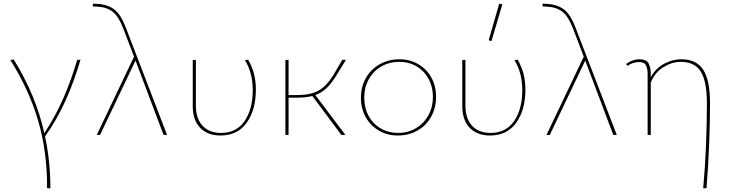

<svg xmlns="http://www.w3.org/2000/svg" viewBox="-20 -731 3947 1040"><path d="M224 8Q253 144 253 289L235 288Q236 91 186.5 -77.5Q137 -246 36 -406L54 -409Q174 -217 220 -10Q330 -173 398 -407H416Q381 -288 334.5 -185Q288 -82 224 8Z M866 0 714 -403 522 0H504L706 -424L648 -576Q623 -641 591.5 -666.5Q560 -692 508 -695L483 -696V-711L509 -710Q566 -706 600.5 -678.5Q635 -651 661 -583L885 0Z M1024 -156V-406L1041 -407V-159Q1041 -89 1077 -50Q1113 -11 1177 -11Q1261 -11 1305 -75.5Q1349 -140 1349 -242Q1349 -336 1307 -405L1324 -408Q1345 -371 1355.5 -332Q1366 -293 1366 -246Q1366 -136 1316.5 -66.5Q1267 3 1174 3Q1104 3 1064 -39Q1024 -81 1024 -156Z M1688 -216 1851 0H1829L1672 -211Q1636 -202 1587 -202H1543V0H1526V-406L1543 -407V-216H1589Q1662 -216 1705 -240Q1748 -264 1785 -323L1834 -407H1854L1798 -316Q1773 -276 1747 -252Q1721 -228 1688 -216Z M1935 -201Q1935 -261 1962 -308.5Q1989 -356 2037 -383Q2085 -410 2144 -410Q2200 -410 2245.5 -383.5Q2291 -357 2316.5 -311Q2342 -265 2342 -207Q2342 -147 2315.5 -99Q2289 -51 2241.5 -24Q2194 3 2135 3Q2078 3 2032.5 -23.5Q1987 -50 1961 -96.5Q1935 -143 1935 -201ZM2325 -206Q2325 -260 2301.5 -303.5Q2278 -347 2236.5 -371.5Q2195 -396 2143 -396Q2089 -396 2045.5 -371Q2002 -346 1977.5 -301.5Q1953 -257 1953 -202Q1953 -147 1976.5 -103.5Q2000 -60 2042 -35.5Q2084 -11 2136 -11Q2190 -11 2233 -36.5Q2276 -62 2300.5 -106.5Q2325 -151 2325 -206Z M2627 -513 2684 -711 2701 -707 2642 -508ZM2484 -156V-406L2501 -407V-159Q2501 -89 2537 -50Q2573 -11 2637 -11Q2721 -11 2765 -75.5Q2809 -140 2809 -242Q2809 -336 2767 -405L2784 -408Q2805 -371 2815.5 -332Q2826 -293 2826 -246Q2826 -136 2776.5 -66.5Q2727 3 2634 3Q2564 3 2524 -39Q2484 -81 2484 -156Z M3302 0 3150 -403 2958 0H2940L3142 -424L3084 -576Q3059 -641 3027.5 -666.5Q2996 -692 2944 -695L2919 -696V-711L2945 -710Q3002 -706 3036.5 -678.5Q3071 -651 3097 -583L3321 0Z M3826 -171Q3826 -82 3821.5 42.5Q3817 167 3807 288L3789 289Q3809 65 3809 -170Q3809 -290 3776 -343Q3743 -396 3667 -396Q3620 -396 3573 -367Q3526 -338 3505 -283V0H3488V-332Q3488 -357 3479.5 -376Q3471 -395 3440 -395Q3425 -395 3408.5 -389.5Q3392 -384 3379 -374L3372 -384Q3386 -396 3405.5 -403Q3425 -410 3444 -410Q3482 -410 3493.5 -387Q3505 -364 3505 -334V-312Q3531 -361 3577 -385.5Q3623 -410 3670 -410Q3752 -410 3789 -353.5Q3826 -297 3826 -171Z"/></svg>

Font: Ysabeau Infant Thin
Style: Regular
Weight: 200
Designer: Christian Thalmann (Catharsis Fonts)
Version: Version 0.003